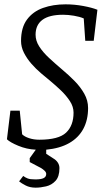

<svg xmlns="http://www.w3.org/2000/svg" viewBox="-20 -680 491 885"><path d="M144 185Q118 185 98.5 175Q79 165 68 156L87 131Q96 138 107.5 142.5Q119 147 143 147Q169 147 181 141Q193 135 193 122Q193 114 185.5 107Q178 100 170 95L117 67V49L145 10Q103 8 64.5 -8Q26 -24 12 -38L28 -170H71L82 -61Q93 -50 114.5 -43Q136 -36 161 -36Q250 -36 284.5 -68.5Q319 -101 319 -161Q319 -188 302.5 -213.5Q286 -239 261.5 -262.5Q237 -286 214 -305Q193 -322 169 -342.5Q145 -363 124.5 -386.5Q104 -410 90.5 -436.5Q77 -463 77 -491Q77 -553 104.5 -590Q132 -627 178.5 -643.5Q225 -660 282 -660Q323 -660 363.5 -652.5Q404 -645 429 -635L412 -492H373L366 -595Q348 -603 321 -607.5Q294 -612 271 -612Q207 -612 175.5 -588.5Q144 -565 144 -520Q144 -492 161 -465.5Q178 -439 206 -413Q234 -387 267 -359Q297 -334 324 -306.5Q351 -279 368.5 -248Q386 -217 386 -182Q386 -127 364 -86Q342 -45 299 -20.5Q256 4 193 10V29L227 51Q239 58 246.5 69.5Q254 81 254 95Q254 134 236 153.5Q218 173 192.5 179Q167 185 144 185Z"/></svg>

Font: Faustina Light Light
Style: Italic
Weight: 300
Italic angle: -8°
Version: Version 1.200